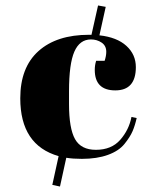

<svg xmlns="http://www.w3.org/2000/svg" viewBox="-20 -655 555 701"><path d="M312 -511Q271 -511 251.5 -466.5Q232 -422 232 -322V-275Q232 -186 254 -147Q276 -108 330 -108Q387 -108 419 -144.5Q451 -181 460 -228L479 -224Q473 -197 464 -176Q455 -155 434.5 -129.5Q414 -104 374 -89.5Q334 -75 279 -75Q246 -75 222 -79L199 26L171 20L194 -85Q54 -125 54 -296Q54 -409 120.5 -468.5Q187 -528 305 -528H314L338 -635L366 -630L343 -526Q407 -519 441.5 -487.5Q476 -456 476 -410Q476 -325 401 -325Q326 -325 326 -400Q326 -417 331 -433H362Q368 -451 368 -466Q368 -488 351 -499.5Q334 -511 312 -511Z"/></svg>

Font: Abril Fatface
Style: Regular
Weight: 400
Designer: Veronika Burian, Jos Scaglione
Foundry: TypeTogether
Version: Version 1.001